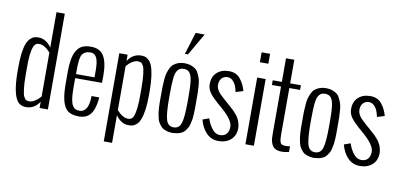

<svg xmlns="http://www.w3.org/2000/svg" viewBox="-90 -1171 3452 1658"><g transform="rotate(10 1635.5 -342.0)"><path d="M291 -100.1V-485.8Q238.8 -543.9 192.9 -543.9Q181.6 -543.5 174.8 -542Q168 -540.5 159.4 -533Q150.9 -525.4 144.5 -510.7Q120.6 -455.1 123 -312V-266.1Q123 -225.6 124.5 -193.4Q126 -161.1 129.2 -138.2Q132.3 -115.2 135.7 -98.4Q139.2 -81.5 145 -71Q150.9 -60.5 155.8 -54.2Q160.6 -47.9 168.2 -45.2Q175.8 -42.5 180.9 -41.7Q186 -41 194.8 -41Q216.3 -41 242.4 -57.4Q268.6 -73.7 291 -100.1ZM363.8 0H291V-55.2Q247.1 13.2 172.9 13.2Q127.9 13.2 101.1 -16.6Q50.8 -77.6 48.8 -267.1V-313Q48.8 -458 76.7 -526.9Q88.9 -555.7 107.4 -572.8Q126.5 -590.3 141.6 -593.8Q157.2 -598.1 178.2 -598.1Q209.5 -598.1 238.8 -580.6Q268.1 -563 291 -529.8V-839.8H363.8Z M549.8 -342.8H711.9Q711.9 -350.1 711.9 -365.7Q712.4 -381.8 712.2 -398.2Q711.9 -414.6 711.4 -430.4Q710.9 -446.3 709 -461.2Q707 -476.1 703.9 -489.3Q700.7 -502.4 695.3 -513.4Q689.9 -524.4 682.6 -532.2Q675.3 -540 664.6 -544.4Q653.8 -548.8 640.6 -548.8Q592.3 -548.8 569.3 -515.6Q560.5 -503.9 555.2 -471.2Q551.3 -441.9 550.3 -416.5Q549.8 -400.9 549.8 -342.8ZM476.1 -270V-351.1Q476.1 -468.3 506.3 -527.8Q527.8 -567.9 559.3 -583.3Q590.8 -598.6 636.7 -598.1Q715.8 -598.1 750 -542.5Q784.7 -486.3 784.7 -367.2Q784.7 -337.4 783.7 -307.1H548.8V-216.8Q548.8 -105.5 572.8 -67.4Q584.5 -49.3 598.6 -42.7Q612.8 -36.1 636.7 -36.1Q669.9 -36.1 691.9 -68.8Q713.9 -102.1 714.8 -179.2H782.7Q776.9 -111.3 759.3 -67.9Q727.1 13.2 637.7 13.2Q575.7 13.2 541 -11.2Q506.8 -36.1 490.7 -97.7Q474.6 -159.2 476.1 -270Z M1127.4 -272V-318.8Q1127.4 -359.4 1126 -391.6Q1124.5 -423.8 1121.3 -446.8Q1118.2 -469.7 1114.7 -486.6Q1111.3 -503.4 1105.5 -513.9Q1099.6 -524.4 1094.7 -530.8Q1089.8 -537.1 1082.3 -539.8Q1074.7 -542.5 1069.6 -543.2Q1064.5 -543.9 1055.7 -543.9Q1033.7 -543.9 1007.8 -527.8Q981.9 -511.7 959.5 -484.9V-99.1Q1011.7 -41 1057.6 -41Q1069.8 -41 1075.7 -43Q1084 -44.9 1092.5 -52.7Q1101.1 -60.5 1106 -73.7Q1128.9 -127.4 1127.4 -272ZM959.5 188H886.7V-585H959.5V-529.8Q1003.4 -598.1 1077.6 -598.1Q1096.7 -598.1 1111.8 -593.8Q1127 -589.4 1144.5 -572.5Q1162.1 -555.7 1173.6 -526.6Q1185.1 -497.6 1193.1 -444.3Q1201.2 -391.1 1201.7 -317.9V-272Q1201.7 -129.9 1172.9 -57.6Q1161.6 -28.8 1143.1 -11.7Q1125.5 3.9 1110.6 8.5Q1095.7 13.2 1072.8 13.2Q1005.9 13.2 959.5 -55.2Z M1472.7 -678.2H1445.3L1505.4 -872.1H1584.5ZM1304.2 -228V-276.9V-308.1Q1304.2 -354 1304.7 -367.7Q1304.7 -368.7 1308.1 -423.8Q1310.1 -458 1315.9 -480Q1320.8 -498 1332.5 -525.9Q1344.2 -551.8 1360.8 -565.4Q1400.4 -598.1 1458.5 -598.1Q1490.7 -598.1 1516.1 -588.4Q1542 -579.1 1557.9 -565.2Q1573.7 -551.3 1585 -525.9Q1597.2 -499.5 1602.1 -480Q1607.9 -458 1609.9 -423.8L1612.8 -367.7Q1613.3 -354 1613.3 -308.1V-276.9V-228Q1613.3 -210.9 1611.8 -181.2Q1610.4 -154.8 1607.9 -135.7Q1606 -121.6 1599.6 -95.7Q1594.7 -72.8 1586.9 -58.6Q1578.6 -44.9 1567.9 -29.8Q1551.8 -8.8 1525.1 1.2Q1498.5 11.2 1459 13.2Q1416 13.2 1377 -5.9Q1355.5 -17.6 1330.6 -58.6Q1322.8 -72.8 1317.9 -95.7Q1311.5 -126 1310.1 -135.7Q1308.1 -151.9 1305.7 -181.2Q1304.2 -210.9 1304.2 -228ZM1377.4 -308.1V-276.9Q1377.4 -139.6 1393.6 -87.9Q1409.7 -36.1 1459 -36.1Q1508.3 -36.1 1524.4 -87.9Q1540.5 -139.6 1540.5 -276.9V-308.1Q1540.5 -343.3 1539.6 -385.3Q1537.1 -461.4 1526.9 -493.7Q1518.1 -522.5 1502 -535.6Q1485.8 -548.8 1459 -548.8Q1432.1 -548.8 1416.3 -535.6Q1400.4 -522.5 1390.6 -493.7Q1385.3 -474.6 1382.3 -446.3Q1377.4 -397.5 1377.4 -308.1Z M1693.4 -146 1749.5 -166Q1763.2 -122.1 1790.5 -84Q1821.8 -40 1864.7 -40Q1901.9 -40 1921.6 -62.7Q1941.4 -85.4 1941.4 -126Q1941.4 -183.1 1841.3 -271L1798.3 -308.1Q1750.5 -350.1 1726.1 -383.3Q1701.7 -417.5 1701.7 -458Q1701.7 -523.9 1741.7 -560.5Q1781.7 -597.2 1848.6 -597.2Q1913.1 -597.2 1948.7 -550.8Q1983.4 -507.3 1998.5 -449.2L1933.6 -429.2Q1928.2 -456.1 1918.9 -480.5Q1909.2 -505.4 1890.1 -524.4Q1870.6 -543.9 1844.7 -543.9Q1812 -543.9 1792.7 -522.2Q1773.4 -500.5 1773.4 -464.8Q1773.4 -437 1791.5 -410.6Q1809.6 -384.3 1846.7 -353L1893.6 -312Q1912.1 -295.9 1927.2 -281.7Q1940.9 -270 1958 -250.5Q1977.1 -229.5 1985.4 -213.9Q2008.8 -173.8 2010.7 -127.9Q2010.7 -61.5 1969.2 -24.4Q1927.2 13.2 1861.3 13.2Q1796.9 13.2 1753.4 -31.7Q1710.4 -77.1 1693.4 -146Z M2169.9 -719.2H2095.7V-806.2H2169.9ZM2169.9 0H2095.7V-585H2169.9Z M2312 -138.2V-543.9H2231.9V-585H2312V-792H2384.8V-585H2479V-543.9H2384.8V-142.1Q2384.8 -102.1 2388.2 -83Q2392.6 -62.5 2402.1 -54.9Q2411.6 -47.4 2435.1 -45.9Q2457.5 -45.9 2478 -49.8V0Q2444.8 8.8 2414.1 8.8Q2361.3 8.8 2337.4 -21Q2326.7 -34.7 2320.3 -55.2Q2313.5 -76.7 2313 -93.8Q2312 -118.2 2312 -138.2Z M2543.9 -228V-276.9V-308.1Q2543.9 -354 2544.4 -367.7Q2544.4 -368.7 2547.9 -423.8Q2549.8 -458 2555.7 -480Q2560.5 -498 2572.3 -525.9Q2584 -551.8 2600.6 -565.4Q2640.1 -598.1 2698.2 -598.1Q2730.5 -598.1 2755.9 -588.4Q2781.7 -579.1 2797.6 -565.2Q2813.5 -551.3 2824.7 -525.9Q2836.9 -499.5 2841.8 -480Q2847.7 -458 2849.6 -423.8L2852.5 -367.7Q2853 -354 2853 -308.1V-276.9V-228Q2853 -210.9 2851.6 -181.2Q2850.1 -154.8 2847.7 -135.7Q2845.7 -121.6 2839.4 -95.7Q2834.5 -72.8 2826.7 -58.6Q2818.4 -44.9 2807.6 -29.8Q2791.5 -8.8 2764.9 1.2Q2738.3 11.2 2698.7 13.2Q2655.8 13.2 2616.7 -5.9Q2595.2 -17.6 2570.3 -58.6Q2562.5 -72.8 2557.6 -95.7Q2551.3 -126 2549.8 -135.7Q2547.9 -151.9 2545.4 -181.2Q2543.9 -210.9 2543.9 -228ZM2617.2 -308.1V-276.9Q2617.2 -139.6 2633.3 -87.9Q2649.4 -36.1 2698.7 -36.1Q2748 -36.1 2764.2 -87.9Q2780.3 -139.6 2780.3 -276.9V-308.1Q2780.3 -343.3 2779.3 -385.3Q2776.9 -461.4 2766.6 -493.7Q2757.8 -522.5 2741.7 -535.6Q2725.6 -548.8 2698.7 -548.8Q2671.9 -548.8 2656 -535.6Q2640.1 -522.5 2630.4 -493.7Q2625 -474.6 2622.1 -446.3Q2617.2 -397.5 2617.2 -308.1Z M2933.1 -146 2989.3 -166Q3002.9 -122.1 3030.3 -84Q3061.5 -40 3104.5 -40Q3141.6 -40 3161.4 -62.7Q3181.2 -85.4 3181.2 -126Q3181.2 -183.1 3081.1 -271L3038.1 -308.1Q2990.2 -350.1 2965.8 -383.3Q2941.4 -417.5 2941.4 -458Q2941.4 -523.9 2981.4 -560.5Q3021.5 -597.2 3088.4 -597.2Q3152.8 -597.2 3188.5 -550.8Q3223.1 -507.3 3238.3 -449.2L3173.3 -429.2Q3168 -456.1 3158.7 -480.5Q3148.9 -505.4 3129.9 -524.4Q3110.4 -543.9 3084.5 -543.9Q3051.8 -543.9 3032.5 -522.2Q3013.2 -500.5 3013.2 -464.8Q3013.2 -437 3031.2 -410.6Q3049.3 -384.3 3086.4 -353L3133.3 -312Q3151.9 -295.9 3167 -281.7Q3180.7 -270 3197.8 -250.5Q3216.8 -229.5 3225.1 -213.9Q3248.5 -173.8 3250.5 -127.9Q3250.5 -61.5 3209 -24.4Q3167 13.2 3101.1 13.2Q3036.6 13.2 2993.2 -31.7Q2950.2 -77.1 2933.1 -146Z"/></g></svg>

Font: VL Oswald
Style: Light
Weight: 300
Designer: vernon adams
Foundry: vernon adams
Version: Version ; ttfautohint (v0.92.18-e454-dirty) -l 8 -r 50 -G 20